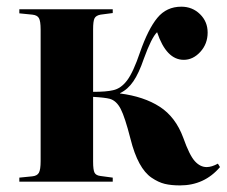

<svg xmlns="http://www.w3.org/2000/svg" viewBox="-20 -546 683 577"><path d="M521 11.2Q494.6 11.2 475.3 6.6Q456.1 2 435.5 -12Q415 -25.9 399.2 -54.9Q383.3 -84 372.1 -128.9Q355.5 -193.8 342.8 -218.5Q330.1 -243.2 310.1 -249Q295.4 -252.9 259.8 -254.9V-60.1Q259.8 -35.2 264.2 -26.9Q268.6 -18.6 282.2 -17.1L318.8 -12.2V0H38.1V-12.2L77.1 -16.1Q91.8 -17.6 96.9 -26.9Q102.1 -36.1 102.1 -62V-457Q102.1 -482.9 96.9 -491.7Q91.8 -500.5 77.1 -502L38.1 -505.9V-518.1H318.8V-506.8L282.2 -502Q268.6 -499.5 264.2 -491.2Q259.8 -482.9 259.8 -458V-270Q299.8 -270 319.8 -274.9Q343.3 -279.8 361.8 -304.2Q380.4 -328.6 400.9 -389.2Q425.3 -459 452.9 -492.4Q480.5 -525.9 524.9 -525.9Q558.1 -525.9 581.1 -503.4Q604 -481 604 -448.2Q604 -414.1 582 -390.1Q560.1 -366.2 532.2 -366.2Q480 -366.2 452.1 -449.2Q435.5 -433.6 412.1 -369.1Q397.5 -326.2 380.9 -301.8Q364.3 -277.3 340.8 -266.1V-265.1Q412.6 -255.9 460.2 -225.1Q507.8 -194.3 530.8 -131.8Q549.3 -79.6 565.4 -61.8Q581.5 -43.9 601.1 -43.9Q616.2 -43.9 634.8 -54.2L641.1 -43.9Q594.2 11.2 521 11.2Z"/></svg>

Font: Display Regular
Style: Bold
Weight: 700
Designer: Latin by Veronika Burian and Jose Scaglione. Greek by Irene Vlachou. Cyrillic by Vera Evstafieva.
Foundry: TypeTogether
Version: Version 3.002